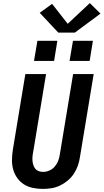

<svg xmlns="http://www.w3.org/2000/svg" viewBox="-20 -1214 670 1242"><path d="M257 8Q224 8 192.5 1.5Q161 -5 135.5 -21Q110 -37 92 -62Q74 -87 65.5 -117Q57 -147 57.5 -179.5Q58 -212 63 -245L144 -735H278L194 -227Q191 -213 190 -198.5Q189 -184 190.5 -170.5Q192 -157 196.5 -144Q201 -131 209.5 -121Q218 -111 231.5 -106.5Q245 -102 259 -102Q279 -102 299.5 -111Q320 -120 334.5 -137Q349 -154 356.5 -174Q364 -194 367 -215L453 -735H586L497 -197Q493 -169 483.5 -142Q474 -115 457.5 -90Q441 -65 417.5 -45.5Q394 -26 367.5 -13.5Q341 -1 313 3.5Q285 8 257 8ZM430 -820 452 -950H581L560 -820ZM200 -820 222 -950H351L330 -820ZM464 -1003H357L237 -1131L317 -1189L418 -1060L561 -1194L630 -1126Z"/></svg>

Font: Iosevka SS04 XBd Ex
Style: Italic
Weight: 800
Width: 7
Italic angle: -9°
Monospace: yes
Designer: Belleve Invis
Foundry: Belleve Invis
Version: Version 19.0.0; ttfautohint (v1.8.4)